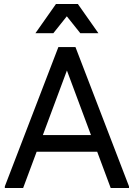

<svg xmlns="http://www.w3.org/2000/svg" viewBox="-20 -934 665 954"><path d="M530 0 277 -679 270 -700H355L621 -8V0ZM4 0V-8L270 -700H355L348 -679L95 0ZM107 -180 137 -263H498L528 -180ZM156 -769 258 -914H367L469 -769H379L312 -853L245 -769Z"/></svg>

Font: Fustat Medium
Style: Regular
Weight: 500
Designer: Mohamed Gaber, Khaled Hosny, Laura Garcia Mut
Foundry: Kief Type Foundry, Alif Type Foundry, Hard Type Foundry
Version: Version 1.007